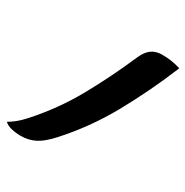

<svg xmlns="http://www.w3.org/2000/svg" viewBox="-294 -936 1189 1233"><g transform="rotate(30 300.5 -320.0)"><path d="M694 -752Q603 -531 493.5 -334.5Q384 -138 237 23Q179 87 131.5 110Q84 133 30 133Q-8 133 -41.5 125Q-75 117 -93 99Q-70 86 -43.5 65Q-17 44 12 12Q149 -140 245.5 -313Q342 -486 425 -678Q447 -728 478.5 -750.5Q510 -773 555 -773Q593 -773 625.5 -768Q658 -763 694 -752Z"/></g></svg>

Font: Recursive Mn Csl St Blk
Style: Italic
Weight: 900
Italic angle: -15°
Monospace: yes
Version: Version 1.079;hotconv 1.0.112;makeotfexe 2.5.65598; ttfautoh